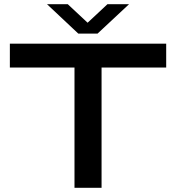

<svg xmlns="http://www.w3.org/2000/svg" viewBox="-20 -895 839 915"><path d="M335 0V-573H27V-687H772V-573H464V0ZM204 -875H303L425 -761H370L492 -875H595L445 -735H353Z"/></svg>

Font: Archivo Expanded Medium
Style: Regular
Weight: 500
Width: 7
Designer: Hector Gatti
Foundry: Omnibus-Type
Version: Version 2.001